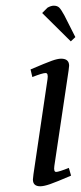

<svg xmlns="http://www.w3.org/2000/svg" viewBox="-20 -651 286 678"><path d="M87.9 -405.8Q142.6 -429.2 163.1 -436.5Q183.6 -443.8 195.8 -443.8Q224.1 -443.8 224.1 -418.9Q224.1 -415.5 222.2 -401.9L171.9 -64.9Q168.9 -43.9 178.2 -43.9Q187.5 -43.9 223.1 -58.1L231 -30.8Q178.7 -8.3 156.7 -0.7Q134.8 6.8 122.1 6.8Q96.2 6.8 96.2 -17.1Q96.2 -21.5 98.1 -35.2L147.9 -372.1Q150.9 -393.1 141.1 -393.1Q129.9 -393.1 94.2 -378.9ZM128.9 -605 147.9 -624Q160.2 -630.9 169.9 -630.9Q182.1 -630.9 189 -624.3Q195.8 -617.7 207 -597.2L246.1 -520L230 -504.9Z"/></svg>

Font: Dehuti
Style: Italic
Weight: 400
Version: Version 1.2